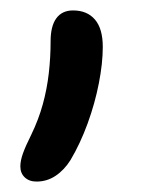

<svg xmlns="http://www.w3.org/2000/svg" viewBox="-20 -178 292 368"><path d="M50 170Q36 170 27.5 162Q19 154 19 141Q19 130 24 116Q29 102 40 80Q54 51 62 22Q70 -7 73.5 -37.5Q77 -68 77 -99Q77 -128 88 -143Q99 -158 120 -158Q147 -158 162 -140.5Q177 -123 177 -88Q177 -57 169.5 -18.5Q162 20 148 58.5Q134 97 115 129Q103 148 86.5 159Q70 170 50 170Z"/></svg>

Font: Shantell Sans Light
Style: Regular
Weight: 400
Version: Version 1.011;[c5ecc13dd]